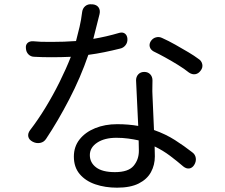

<svg xmlns="http://www.w3.org/2000/svg" viewBox="-20 -818 1040 889"><path d="M909 -491Q899 -477 884.5 -474.5Q870 -472 855 -482Q834 -499 804 -517.5Q774 -536 744 -552.5Q714 -569 691 -580Q677 -588 673.5 -601Q670 -614 678 -627Q687 -641 702 -645Q717 -649 731 -642Q760 -629 792 -611Q824 -593 852.5 -576Q881 -559 898 -546Q913 -537 916.5 -521Q920 -505 909 -491ZM622 -168Q599 -173 573.5 -176.5Q548 -180 519 -180Q464 -180 430 -157.5Q396 -135 396 -100Q396 -65 425 -43Q454 -21 512 -21Q574 -21 598.5 -50Q623 -79 623 -120ZM648 -485Q665 -485 675.5 -474Q686 -463 686 -446Q686 -430 685.5 -412.5Q685 -395 686 -377L693 -216Q747 -197 790 -169.5Q833 -142 870 -113Q884 -103 886.5 -86.5Q889 -70 879 -54Q870 -40 856.5 -38Q843 -36 829 -47Q800 -72 767.5 -96.5Q735 -121 696 -140L697 -94Q697 -54 679 -21Q661 12 622.5 31.5Q584 51 522 51Q467 51 421.5 35.5Q376 20 349 -12Q322 -44 322 -93Q322 -139 348.5 -172.5Q375 -206 420.5 -224.5Q466 -243 522 -243Q549 -243 573 -241Q597 -239 620 -235L610 -446Q610 -463 620.5 -474Q631 -485 648 -485ZM409 -798Q428 -796 436.5 -783.5Q445 -771 441 -753L412 -638Q472 -648 533 -666Q549 -670 559 -662Q569 -654 570 -638Q571 -621 561 -608.5Q551 -596 536 -593Q500 -584 463.5 -576.5Q427 -569 389 -564Q353 -459 300.5 -358Q248 -257 194 -176Q184 -160 166.5 -156.5Q149 -153 133 -161L131 -162Q114 -171 111 -185.5Q108 -200 119 -215Q156 -263 191 -320.5Q226 -378 256 -438.5Q286 -499 308 -555Q264 -553 219 -553Q199 -553 177 -553.5Q155 -554 140 -555Q123 -555 112 -566Q101 -577 100 -594Q98 -610 107.5 -619Q117 -628 134 -627Q153 -625 170 -624.5Q187 -624 219 -624Q248 -624 276 -625Q304 -626 332 -628Q341 -662 348.5 -694Q356 -726 360 -760Q362 -779 374.5 -789.5Q387 -800 405 -798Z"/></svg>

Font: Chiron GoRound TC
Style: Regular
Weight: 400
Designer: Ryoko NISHIZUKA 西塚涼子 (kana, bopomofo & ideographs); Paul D. Hunt (Latin, Greek & Cyrillic); Sandoll Communications 산돌커뮤니
Foundry: Adobe
Version: Version 1.000;hotconv 1.1.1;makeotfexe 2.6.0